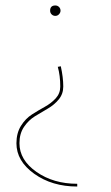

<svg xmlns="http://www.w3.org/2000/svg" viewBox="-20 -486 405 701"><path d="M182 -466Q190 -466 195.5 -460.5Q201 -455 201 -447Q201 -440 195.5 -434Q190 -428 182 -428Q174 -428 168.5 -433.5Q163 -439 163 -447Q163 -466 182 -466ZM202 -244Q211 -203 211 -170Q211 -143 194.5 -123Q178 -103 154.5 -89.5Q131 -76 107.5 -61.5Q84 -47 67.5 -22.5Q51 2 51 37Q51 98 113 141.5Q175 185 262 185V195Q170 195 105 148.5Q40 102 40 37Q40 0 56.5 -26.5Q73 -53 96.5 -68Q120 -83 143.5 -96Q167 -109 183.5 -127Q200 -145 200 -170Q200 -210 191 -242Z"/></svg>

Font: EauTest Hairline
Style: Regular
Weight: 250
Designer: Christian Thalmann (Catharsis Fonts)
Version: Version 0.001;PS 000.001;hotconv 1.0.88;makeotf.lib2.5.64775